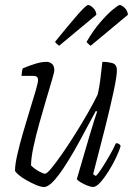

<svg xmlns="http://www.w3.org/2000/svg" viewBox="-20 -747 532 767"><path d="M156 0Q144 0 125.5 -7.5Q107 -15 87.5 -26Q68 -37 55 -48Q42 -59 40 -65Q40 -90 49.5 -131Q59 -172 72.5 -218.5Q86 -265 99.5 -308.5Q113 -352 122.5 -384.5Q132 -417 132 -428Q132 -444 113 -444H66Q66 -450 67.5 -459.5Q69 -469 71 -474Q100 -486 123.5 -493Q147 -500 166 -500Q178 -500 187.5 -492Q197 -484 197 -466Q197 -459 187.5 -427Q178 -395 164.5 -349.5Q151 -304 137 -254Q123 -204 113.5 -159.5Q104 -115 104 -86Q118 -72 135.5 -62.5Q153 -53 160 -53Q167 -53 184.5 -74Q202 -95 226.5 -130Q251 -165 277.5 -207Q304 -249 328.5 -291.5Q353 -334 370 -369Q376 -392 380.5 -427.5Q385 -463 389 -500Q410 -500 428.5 -495Q447 -490 447 -466Q447 -443 434 -382Q421 -321 399.5 -235.5Q378 -150 352 -51L363 -44Q372 -52 386.5 -74.5Q401 -97 417 -124.5Q433 -152 443 -175Q457 -175 462 -164Q456 -143 442.5 -115Q429 -87 412.5 -61Q396 -35 380 -17.5Q364 0 352 0Q344 0 329.5 -5.5Q315 -11 302.5 -18.5Q290 -26 287 -32L335 -196Q347 -237 356.5 -266.5Q366 -296 368 -301L363 -304Q344 -270 322.5 -229Q301 -188 278 -147.5Q255 -107 232.5 -73.5Q210 -40 190.5 -20Q171 0 156 0ZM342 -564Q337 -568 332.5 -572Q328 -576 326 -580Q352 -625 380.5 -658Q409 -691 431 -709Q453 -727 458 -727Q466 -727 478 -715.5Q490 -704 491 -688ZM216 -564Q211 -568 206.5 -572Q202 -576 200 -580Q254 -647 289 -687Q324 -727 332 -727Q340 -727 352 -715.5Q364 -704 365 -688Z"/></svg>

Font: Texturina 72pt 72pt Thin
Style: Italic
Weight: 100
Italic angle: -11°
Designer: Guillermo Torres Carreño
Foundry: Omnibus-Type
Version: Version 1.002; ttfautohint (v1.8.3)